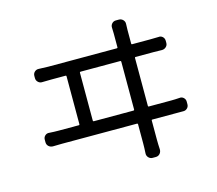

<svg xmlns="http://www.w3.org/2000/svg" viewBox="-111 -908 1222 1082"><g transform="rotate(-15 500.0 -367.0)"><path d="M378.9 -255.9Q378.9 -251 383.8 -251H615.2Q620.1 -251 620.1 -255.9V-535.2Q620.1 -540 615.2 -540H383.8Q378.9 -540 378.9 -535.2ZM700.2 -255.9Q700.2 -251 704.1 -251H835Q857.4 -251 883.8 -252.9Q897.5 -254.9 907.7 -245.6Q918 -236.3 918 -222.7V-207Q918 -192.4 907.7 -183.1Q897.5 -173.8 883.8 -174.8Q865.2 -174.8 835 -174.8H704.1Q700.2 -174.8 700.2 -170.9V-60.5Q700.2 -31.2 702.1 -1Q702.1 13.7 692.9 23.9Q683.6 34.2 668.9 34.2H650.4Q636.7 34.2 627 23.9Q617.2 13.7 618.2 -1Q620.1 -31.2 620.1 -58.6V-170.9Q620.1 -174.8 615.2 -174.8H177.7Q143.6 -174.8 125 -173.8Q110.4 -173.8 100.1 -183.1Q89.8 -192.4 89.8 -207V-222.7Q89.8 -236.3 100.1 -245.6Q110.4 -254.9 125 -252.9Q152.3 -251 177.7 -251H296.9Q300.8 -251 300.8 -255.9V-535.2Q300.8 -540 296.9 -540H214.8Q188.5 -540 160.2 -539.1Q146.5 -538.1 136.2 -547.9Q126 -557.6 126 -571.3V-584Q126 -598.6 136.2 -607.9Q146.5 -617.2 160.2 -616.2Q190.4 -614.3 214.8 -614.3H615.2Q620.1 -614.3 620.1 -618.2V-698.2Q620.1 -717.8 619.1 -733.4Q618.2 -747.1 627.4 -757.3Q636.7 -767.6 650.4 -767.6H668Q682.6 -767.6 692.4 -757.3Q702.1 -747.1 701.2 -733.4Q700.2 -710 700.2 -698.2V-618.2Q700.2 -614.3 704.1 -614.3H809.6Q835 -614.3 858.4 -615.2Q872.1 -617.2 882.3 -607.9Q892.6 -598.6 892.6 -584V-571.3Q892.6 -557.6 882.3 -548.3Q872.1 -539.1 858.4 -539.1Q839.8 -540 809.6 -540H704.1Q700.2 -540 700.2 -535.2Z"/></g></svg>

Font: Gen Jyuu GothicL Regular
Style: Regular
Weight: 400
Designer: [Source Han Sans]
Ryoko NISHIZUKA  (kana & ideographs); Paul D. Hunt (Latin, Greek & Cyrillic); Wenlong ZHANG  (bopomofo
Version: Version 1.002.20150607